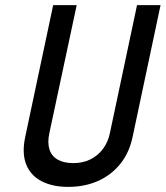

<svg xmlns="http://www.w3.org/2000/svg" viewBox="-20 -720 648 751"><path d="M499 -186 608 -700H516L410 -200Q403 -165 383 -138Q363 -111 333.5 -96.5Q304 -82 267 -82Q230 -82 206 -95.5Q182 -109 173.5 -135.5Q165 -162 173 -199L280 -700H188L79 -186Q65 -122 82 -78Q99 -34 142 -11.5Q185 11 247 11Q311 11 363 -12Q415 -35 450.5 -79Q486 -123 499 -186Z"/></svg>

Font: Advent Pro SemiBold
Style: Italic
Weight: 600
Italic angle: -12°
Version: Version 3.000